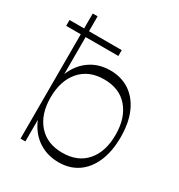

<svg xmlns="http://www.w3.org/2000/svg" viewBox="-201 -895 957 1026"><g transform="rotate(30 278.0 -382.0)"><path d="M-18 -644V-680H304V-644ZM312 8Q243 8 191 -24.5Q139 -57 109.5 -116.5Q80 -176 80 -257V-290Q80 -371 108.5 -430.5Q137 -490 188 -523Q239 -556 307 -556Q375 -556 425.5 -522.5Q476 -489 504 -426Q532 -363 532 -274Q532 -186 504.5 -122.5Q477 -59 427.5 -25.5Q378 8 312 8ZM72 0V-772H102V-395L101 -366V-188L102 -147V0ZM302 -46Q397 -46 449.5 -106.5Q502 -167 502 -271Q502 -375 449.5 -436.5Q397 -498 302 -498Q208 -498 154.5 -436.5Q101 -375 101 -271Q101 -168 154.5 -107Q208 -46 302 -46Z"/></g></svg>

Font: Savate ExtraLight
Style: Regular
Weight: 200
Designer: Max Esnée
Foundry: Plomb Type
Version: Version 2.000